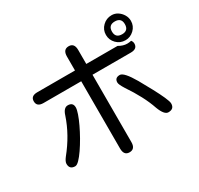

<svg xmlns="http://www.w3.org/2000/svg" viewBox="-178 -1042 1357 1310"><g transform="rotate(-30 500.0 -387.0)"><path d="M846 -627Q804 -627 775.5 -656Q747 -685 747 -725Q747 -766 776.5 -794.5Q806 -823 847 -823Q873 -823 894.5 -809Q916 -795 929.5 -772.5Q943 -750 943 -724Q943 -683 913.5 -655Q884 -627 846 -627ZM487 49Q443 49 443 -6V-536H146Q94 -536 94 -579Q94 -621 146 -621H443V-731Q443 -786 488 -786Q532 -786 532 -731V-621H778Q812 -601 844 -601Q860 -601 876 -605Q886 -592 886 -578Q886 -536 834 -536H532V-6Q532 49 487 49ZM846 -674Q896 -674 896 -725Q896 -775 845 -775Q794 -775 794 -724Q794 -674 846 -674ZM853 -55Q821 -55 795 -124Q777 -177 747.5 -233Q718 -289 678 -348Q652 -389 652 -405Q652 -442 692 -442Q724 -442 782 -342Q811 -291 838 -240.5Q865 -190 882 -152Q899 -114 899 -98Q899 -55 853 -55ZM118 -54Q74 -54 74 -98Q74 -116 95 -143Q189 -259 232 -388Q248 -440 281 -440Q322 -440 322 -400Q322 -383 311 -351Q300 -319 281.5 -280Q263 -241 240.5 -201.5Q218 -162 195 -128.5Q172 -95 152 -74.5Q132 -54 118 -54Z"/></g></svg>

Font: Huninn
Style: Regular
Weight: 400
Designer: justfont
Foundry: justfont
Version: Version 1.003